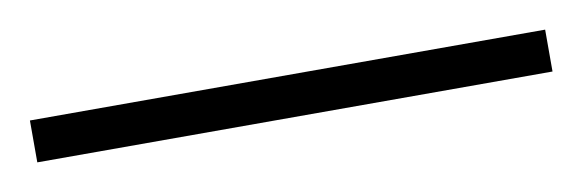

<svg xmlns="http://www.w3.org/2000/svg" viewBox="-25 33 452 149"><g transform="rotate(-10 201.0 107.5)"><path d="M404 124H-2V91H404Z"/></g></svg>

Font: Noto Sans Khmer UI ExtraLight
Style: Regular
Weight: 200
Designer: Danh Hong and the Monotype Design Team
Foundry: Monotype Imaging Inc.
Version: Version 2.002; ttfautohint (v1.8.4.7-5d5b)